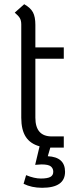

<svg xmlns="http://www.w3.org/2000/svg" viewBox="-20 -695 363 912"><path d="M289 121Q289 197 180 197Q130 197 92 178L104 137Q143 153 174 153Q205 153 219 145.5Q233 138 233 121Q233 105 221.5 95.5Q210 86 177 86Q171 86 147 88L168 0Q124 -12 102.5 -45Q81 -78 81 -136V-579Q81 -597 74.5 -608.5Q68 -620 50 -635L95 -675Q125 -658 136.5 -636.5Q148 -615 148 -577V-470H283V-416H148V-136Q148 -47 226 -47H283V6H226H219L207 47Q289 51 289 121Z"/></svg>

Font: KoHo
Style: Regular
Weight: 400
Version: Version 1.000; ttfautohint (v1.6)